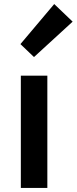

<svg xmlns="http://www.w3.org/2000/svg" viewBox="-20 -929 379 949"><path d="M83 0V-555H214V0ZM148 -647 81 -711 248 -909 339 -822Z"/></svg>

Font: Noto Sans KR Thin SemiBold
Style: Regular
Weight: 600
Version: Version 2.004-H2;hotconv 1.0.118;makeotfexe 2.5.65603